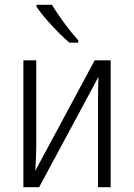

<svg xmlns="http://www.w3.org/2000/svg" viewBox="-20 -785 562 805"><path d="M132 -171Q132 -135 128 -69L377 -532H444V0H391V-354Q391 -430 393 -463L144 0H78V-532H132ZM308 -616V-606H271Q236 -636 195 -680.5Q154 -725 133 -757V-765H198Q218 -731 249 -689Q280 -647 308 -616Z"/></svg>

Font: Noto Sans UI NarrowLight
Style: Regular
Weight: 300
Width: 4
Designer: Monotype Design Team
Foundry: Monotype Imaging Inc.
Version: Version 1.001